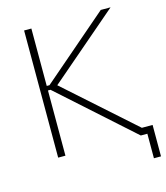

<svg xmlns="http://www.w3.org/2000/svg" viewBox="-122 -793 881 1021"><g transform="rotate(-15 319.0 -282.5)"><path d="M107 0H147V-359H161L562 0H598V135H637V-38H578L202 -373L583 -700H529L162 -384H147V-700H107Z"/></g></svg>

Font: Fixel Display ExtraLight
Style: Regular
Weight: 200
Designer: AlfaBravo + MacPaw
Foundry: Kyrylo Tkachov, Marchela Mozhyna, Serhii Makarenko, Maria Weinstein, Zakhar Kryvoshyya
Version: Version 1.211